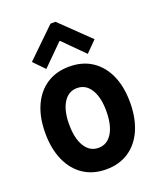

<svg xmlns="http://www.w3.org/2000/svg" viewBox="-144 -865 801 963"><g transform="rotate(-20 256.5 -383.5)"><path d="M256.3 7.8Q186.5 7.8 135.7 -25.9Q85 -59.6 57.4 -121.6Q29.8 -183.6 29.8 -267.6Q29.8 -351.6 57.4 -412.8Q85 -474.1 135.7 -507.3Q186.5 -540.5 256.3 -540.5Q326.2 -540.5 377 -507.1Q427.7 -473.6 455.1 -412.4Q482.4 -351.1 482.4 -267.6Q482.4 -183.6 455.1 -121.6Q427.7 -59.6 377 -25.9Q326.2 7.8 256.3 7.8ZM256.3 -106.9Q302.7 -106.9 329.1 -149.7Q355.5 -192.4 355.5 -267.6Q355.5 -340.8 329.1 -383.3Q302.7 -425.8 256.3 -425.8Q210 -425.8 183.6 -383.5Q157.2 -341.3 157.2 -267.6Q157.2 -192.9 183.6 -149.9Q210 -106.9 256.3 -106.9ZM145 -568.4 88.9 -626 242.2 -774.9H269L423.3 -626L366.2 -568.4L257.8 -677.2H254.4Z"/></g></svg>

Font: Reddit Sans Condensed
Style: Bold
Weight: 700
Designer: Stephen Hutchings
Foundry: Reddit
Version: Version 1.014